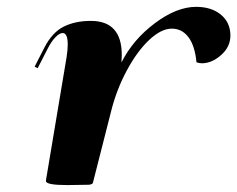

<svg xmlns="http://www.w3.org/2000/svg" viewBox="-20 -534 686 555"><path d="M242.7 -473.6Q332 -473.6 332 -375Q332 -370.1 331.1 -353.5Q364.3 -419.4 427.5 -466.8Q490.7 -514.2 546.9 -514.2Q591.3 -514.2 618.7 -491.5Q646 -468.8 646 -431.2Q646 -398.4 619.1 -374.8Q592.3 -351.1 563.5 -351.1Q555.2 -351.1 547.9 -354Q543.5 -401.4 524.9 -426.3Q506.3 -451.2 476.6 -451.2Q445.8 -451.2 410.9 -418.2Q376 -385.3 346.2 -329.6Q316.4 -273.9 300.8 -210.9L248.5 -5.4Q248.5 -3.9 245.8 -2.4Q243.2 -1 240.7 -0.5L238.3 0L174.8 1Q112.8 1 112.8 -10.7Q112.8 -11.2 113 -12.9Q113.3 -14.6 113.3 -15.6L172.4 -368.2Q175.8 -389.2 175.8 -405.3Q175.8 -438.5 161.1 -438.5Q151.9 -438.5 139.9 -426Q127.9 -413.6 117.2 -392.1L88.9 -336.9L80.1 -341.3L108.4 -396.5Q130.9 -440.4 164.1 -457Q197.3 -473.6 242.7 -473.6Z"/></svg>

Font: QumpellkaNo12
Style: Regular
Weight: 500
Designer: gluk (gluksza@wp.pl)
Foundry: gluk (gluksza@wp.pl)
Version: Version 00.480